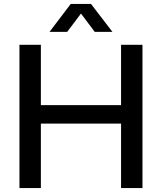

<svg xmlns="http://www.w3.org/2000/svg" viewBox="-20 -957 824 977"><path d="M79 0V-729H188V0ZM596 0V-729H705V0ZM160 -328V-422H624V-328ZM232 -795 340 -937H443L552 -795H462L392 -888L322 -795Z"/></svg>

Font: Mona Sans ExtraLight Medium
Style: Regular
Weight: 500
Version: Version 2.000